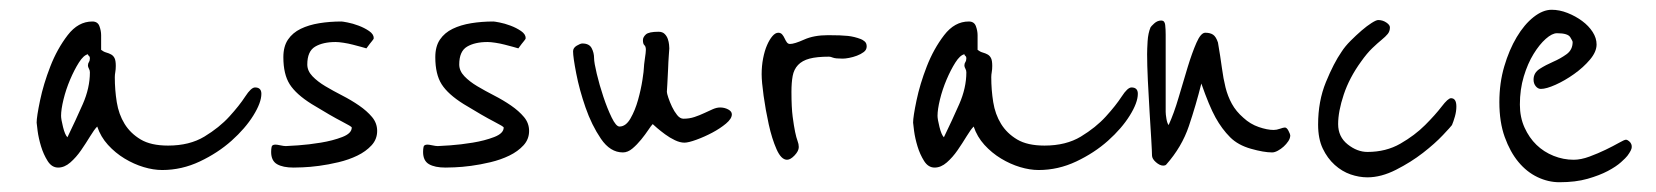

<svg xmlns="http://www.w3.org/2000/svg" viewBox="-20 -400 3390 393"><path d="M515 -208Q515 -190 498.5 -163.5Q482 -137 454 -112Q426 -87 389 -69.5Q352 -52 312 -52Q294 -52 274 -58Q254 -64 235 -75.5Q216 -87 201 -103.5Q186 -120 179 -141Q173 -135 164.5 -121Q156 -107 146 -92.5Q136 -78 124 -67.5Q112 -57 99 -57Q86 -57 77.5 -70.5Q69 -84 64 -100.5Q59 -117 57 -132Q55 -147 55 -149Q55 -161 62 -194.5Q69 -228 83 -264Q97 -300 118.5 -328Q140 -356 169 -356Q180 -356 183.5 -346.5Q187 -337 187 -328V-298Q192 -294 197.5 -292.5Q203 -291 207.5 -288.5Q212 -286 214.5 -281Q217 -276 217 -265Q217 -258 216 -252.5Q215 -247 215 -242Q215 -216 219 -191Q223 -166 235 -146.5Q247 -127 268 -114.5Q289 -102 324 -102Q368 -102 398.5 -120.5Q429 -139 449.5 -161.5Q470 -184 482 -202.5Q494 -221 502 -221Q515 -221 515 -208ZM164 -252Q164 -256 162 -259.5Q160 -263 160 -266Q160 -270 162 -273Q164 -276 164 -281Q164 -284 162 -285.5Q160 -287 160 -289Q151 -287 141.5 -272Q132 -257 123.5 -237Q115 -217 110 -196.5Q105 -176 105 -163Q105 -156 109 -140Q113 -124 118 -119Q135 -154 149.5 -187Q164 -220 164 -252Z M752 -132Q752 -115 740.5 -102.5Q729 -90 711.5 -81.5Q694 -73 673 -68Q652 -63 633 -60.5Q614 -58 599.5 -57.5Q585 -57 581 -57Q559 -57 547 -64Q535 -71 535 -89Q535 -95 536 -99.5Q537 -104 544 -104Q547 -104 554 -102.5Q561 -101 565 -101Q569 -101 590.5 -102.5Q612 -104 636.5 -108Q661 -112 680.5 -119.5Q700 -127 700 -139Q700 -141 679.5 -151.5Q659 -162 618 -187Q586 -207 573 -227.5Q560 -248 560 -283Q560 -305 569.5 -319Q579 -333 595.5 -341Q612 -349 633.5 -352.5Q655 -356 679 -356Q681 -356 691.5 -354Q702 -352 714 -347.5Q726 -343 735.5 -336.5Q745 -330 745 -322Q745 -320 741.5 -316Q738 -312 730 -301Q727 -302 719.5 -304Q712 -306 702.5 -308.5Q693 -311 683 -312.5Q673 -314 667 -314Q641 -314 625 -304.5Q609 -295 609 -268Q609 -255 619.5 -244Q630 -233 646 -223.5Q662 -214 680.5 -204.5Q699 -195 715 -184Q731 -173 741.5 -160.5Q752 -148 752 -132Z M1063 -132Q1063 -115 1051.5 -102.5Q1040 -90 1022.5 -81.5Q1005 -73 984 -68Q963 -63 944 -60.5Q925 -58 910.5 -57.5Q896 -57 892 -57Q870 -57 858 -64Q846 -71 846 -89Q846 -95 847 -99.5Q848 -104 855 -104Q858 -104 865 -102.5Q872 -101 876 -101Q880 -101 901.5 -102.5Q923 -104 947.5 -108Q972 -112 991.5 -119.5Q1011 -127 1011 -139Q1011 -141 990.5 -151.5Q970 -162 929 -187Q897 -207 884 -227.5Q871 -248 871 -283Q871 -305 880.5 -319Q890 -333 906.5 -341Q923 -349 944.5 -352.5Q966 -356 990 -356Q992 -356 1002.5 -354Q1013 -352 1025 -347.5Q1037 -343 1046.5 -336.5Q1056 -330 1056 -322Q1056 -320 1052.5 -316Q1049 -312 1041 -301Q1038 -302 1030.5 -304Q1023 -306 1013.5 -308.5Q1004 -311 994 -312.5Q984 -314 978 -314Q952 -314 936 -304.5Q920 -295 920 -268Q920 -255 930.5 -244Q941 -233 957 -223.5Q973 -214 991.5 -204.5Q1010 -195 1026 -184Q1042 -173 1052.5 -160.5Q1063 -148 1063 -132Z M1478 -166Q1478 -157 1466 -147Q1454 -137 1438 -128.5Q1422 -120 1405.5 -114Q1389 -108 1381 -108Q1372 -108 1361.5 -113Q1351 -118 1341.5 -125Q1332 -132 1325 -138Q1318 -144 1316 -146Q1313 -143 1307 -134Q1301 -125 1292.5 -114.5Q1284 -104 1274.5 -96Q1265 -88 1255 -88Q1229 -88 1210 -116Q1191 -144 1178.5 -180Q1166 -216 1159.5 -249.5Q1153 -283 1153 -295Q1153 -302 1160.5 -306.5Q1168 -311 1172 -311Q1186 -311 1191 -301.5Q1196 -292 1196 -281Q1196 -272 1201.5 -249Q1207 -226 1215 -202Q1223 -178 1232 -159.5Q1241 -141 1248 -141Q1261 -141 1270.5 -157.5Q1280 -174 1286 -195.5Q1292 -217 1295 -236.5Q1298 -256 1298 -262Q1298 -263 1298.5 -268.5Q1299 -274 1300 -280Q1301 -286 1301.5 -291Q1302 -296 1302 -298Q1302 -305 1299 -307.5Q1296 -310 1296 -318Q1296 -324 1302 -329.5Q1308 -335 1328 -335Q1336 -335 1340.5 -330.5Q1345 -326 1347 -320Q1349 -314 1349.5 -308.5Q1350 -303 1350 -301Q1350 -300 1349 -287Q1348 -274 1347.5 -258.5Q1347 -243 1346 -229Q1345 -215 1345 -212Q1345 -209 1348 -200Q1351 -191 1355.5 -181.5Q1360 -172 1366 -164.5Q1372 -157 1379 -157Q1391 -157 1401.5 -160.5Q1412 -164 1421.5 -168.5Q1431 -173 1439 -176.5Q1447 -180 1454 -180Q1463 -180 1470.5 -176Q1478 -172 1478 -166Z M1754 -305Q1754 -298 1748 -293.5Q1742 -289 1734 -286Q1726 -283 1718 -281.5Q1710 -280 1705 -280Q1690 -280 1685 -282Q1680 -284 1677 -284Q1652 -284 1637 -280Q1622 -276 1613.5 -267Q1605 -258 1602.5 -244.5Q1600 -231 1600 -212Q1600 -180 1602.5 -161Q1605 -142 1607.5 -130Q1610 -118 1612.5 -111.5Q1615 -105 1615 -99Q1615 -91 1606.5 -82Q1598 -73 1591 -73Q1579 -73 1569.5 -94.5Q1560 -116 1553.5 -145.5Q1547 -175 1543 -204Q1539 -233 1539 -248Q1539 -265 1542 -280.5Q1545 -296 1550 -307.5Q1555 -319 1561 -326Q1567 -333 1573 -333Q1578 -333 1581 -329.5Q1584 -326 1586 -321.5Q1588 -317 1590.5 -313.5Q1593 -310 1597 -310Q1606 -310 1626 -319Q1646 -328 1675 -328Q1702 -328 1715.5 -326.5Q1729 -325 1742 -320Q1745 -319 1749.5 -315.5Q1754 -312 1754 -305Z M2309 -208Q2309 -190 2292.5 -163.5Q2276 -137 2248 -112Q2220 -87 2183 -69.5Q2146 -52 2106 -52Q2088 -52 2068 -58Q2048 -64 2029 -75.5Q2010 -87 1995 -103.5Q1980 -120 1973 -141Q1967 -135 1958.5 -121Q1950 -107 1940 -92.5Q1930 -78 1918 -67.5Q1906 -57 1893 -57Q1880 -57 1871.5 -70.5Q1863 -84 1858 -100.5Q1853 -117 1851 -132Q1849 -147 1849 -149Q1849 -161 1856 -194.5Q1863 -228 1877 -264Q1891 -300 1912.5 -328Q1934 -356 1963 -356Q1974 -356 1977.5 -346.5Q1981 -337 1981 -328V-298Q1986 -294 1991.5 -292.5Q1997 -291 2001.5 -288.5Q2006 -286 2008.5 -281Q2011 -276 2011 -265Q2011 -258 2010 -252.5Q2009 -247 2009 -242Q2009 -216 2013 -191Q2017 -166 2029 -146.5Q2041 -127 2062 -114.5Q2083 -102 2118 -102Q2162 -102 2192.5 -120.5Q2223 -139 2243.5 -161.5Q2264 -184 2276 -202.5Q2288 -221 2296 -221Q2309 -221 2309 -208ZM1958 -252Q1958 -256 1956 -259.5Q1954 -263 1954 -266Q1954 -270 1956 -273Q1958 -276 1958 -281Q1958 -284 1956 -285.5Q1954 -287 1954 -289Q1945 -287 1935.5 -272Q1926 -257 1917.5 -237Q1909 -217 1904 -196.5Q1899 -176 1899 -163Q1899 -156 1903 -140Q1907 -124 1912 -119Q1929 -154 1943.5 -187Q1958 -220 1958 -252Z M2621 -123Q2621 -117 2617 -111Q2613 -105 2607.5 -100Q2602 -95 2595.5 -91.5Q2589 -88 2584 -88Q2567 -88 2540.5 -95.5Q2514 -103 2498 -119Q2481 -136 2468 -159.5Q2455 -183 2439 -229Q2428 -185 2413.5 -142Q2399 -99 2367 -63Q2365 -61 2361 -61Q2354 -61 2346 -68Q2338 -75 2338 -82Q2338 -89 2336.5 -114.5Q2335 -140 2333 -171.5Q2331 -203 2329.5 -235.5Q2328 -268 2328 -289Q2328 -299 2329 -315.5Q2330 -332 2335 -344Q2336 -346 2342.5 -352Q2349 -358 2357 -358Q2364 -358 2365 -349Q2366 -340 2366 -329V-171Q2366 -166 2367.5 -157Q2369 -148 2372 -144Q2383 -168 2392.5 -200.5Q2402 -233 2411 -262.5Q2420 -292 2429 -312.5Q2438 -333 2447 -333Q2457 -333 2463 -329Q2469 -325 2473 -313Q2478 -284 2481 -261.5Q2484 -239 2488.5 -221Q2493 -203 2501.5 -187.5Q2510 -172 2525 -159Q2539 -146 2556.5 -140Q2574 -134 2587 -134Q2593 -134 2600 -136.5Q2607 -139 2610 -139Q2614 -139 2617.5 -132Q2621 -125 2621 -123Z M2961 -182Q2961 -172 2958 -161.5Q2955 -151 2952 -144Q2950 -141 2933.5 -123.5Q2917 -106 2892.5 -87Q2868 -68 2837.5 -52.5Q2807 -37 2779 -37Q2762 -37 2744.5 -43Q2727 -49 2712 -62.5Q2697 -76 2687.5 -96Q2678 -116 2678 -145Q2678 -193 2694 -232Q2710 -271 2726 -294Q2733 -305 2744.5 -316.5Q2756 -328 2767 -337.5Q2778 -347 2787.5 -353Q2797 -359 2801 -359Q2810 -359 2817.5 -354Q2825 -349 2825 -344Q2825 -336 2820.5 -330.5Q2816 -325 2808 -318.5Q2800 -312 2789 -301.5Q2778 -291 2766 -274Q2742 -241 2730.5 -206.5Q2719 -172 2719 -146Q2719 -120 2738.5 -104.5Q2758 -89 2779 -89Q2817 -89 2846.5 -106Q2876 -123 2897 -144Q2918 -165 2931 -182Q2944 -199 2950 -199Q2961 -199 2961 -182Z M3319 -105Q3320 -103 3320 -99Q3320 -93 3311 -81Q3308 -77 3298 -68Q3288 -59 3271 -50Q3254 -41 3229.5 -34Q3205 -27 3172 -27Q3149 -27 3127 -37.5Q3105 -48 3088 -68.5Q3071 -89 3060 -119.5Q3049 -150 3049 -191Q3049 -230 3059 -264Q3069 -298 3084.5 -324Q3100 -350 3119 -365Q3138 -380 3156 -380Q3172 -380 3188.5 -373.5Q3205 -367 3218.5 -357Q3232 -347 3240 -334.5Q3248 -322 3248 -309Q3248 -294 3234.5 -278Q3221 -262 3202 -248.5Q3183 -235 3164 -226.5Q3145 -218 3134 -218Q3128 -218 3123.5 -223.5Q3119 -229 3119 -237Q3119 -251 3131.5 -259Q3144 -267 3159 -273.5Q3174 -280 3186.5 -289Q3199 -298 3199 -314Q3199 -316 3194 -324Q3189 -332 3167 -332Q3157 -332 3144 -320.5Q3131 -309 3119 -289.5Q3107 -270 3099 -243.5Q3091 -217 3091 -186Q3091 -160 3100.5 -139Q3110 -118 3125 -103.5Q3140 -89 3160 -81Q3180 -73 3201 -73Q3216 -73 3233.5 -79.5Q3251 -86 3266.5 -93.5Q3282 -101 3293.5 -107.5Q3305 -114 3308 -114Q3311 -114 3314.5 -111Q3318 -108 3319 -105Z"/></svg>

Font: Reenie Beanie
Style: Regular
Weight: 500
Designer: James Grieshaber
Foundry: James Grieshaber
Version: Version 1.000